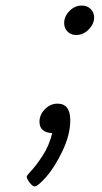

<svg xmlns="http://www.w3.org/2000/svg" viewBox="-20 -479 368 691"><path d="M76.2 157.2Q76.2 152.3 93 134.8Q109.9 117.2 133.5 81.1Q157.2 44.9 168 0Q122.1 -2 122.1 -41Q122.1 -65.9 141.6 -85.9Q161.1 -106 187 -106Q232.9 -106 232.9 -45.9Q232.9 5.9 204.8 64.5Q176.8 123 146.5 157.5Q116.2 191.9 104 191.9Q97.2 191.9 86.7 178Q76.2 164.1 76.2 157.2ZM210.9 -396Q210.9 -419.9 230 -439.5Q249 -459 274.9 -459Q293.9 -459 306.4 -446.5Q318.8 -434.1 318.8 -416Q318.8 -393.1 299.3 -373Q279.8 -353 253.9 -353Q234.9 -353 222.9 -365.5Q210.9 -377.9 210.9 -396Z"/></svg>

Font: CMU Concrete
Style: Italic
Weight: 500
Italic angle: -14.04°
Version: Version 0.7.0